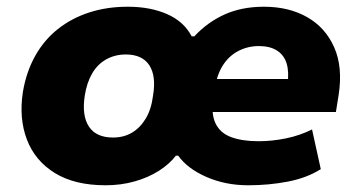

<svg xmlns="http://www.w3.org/2000/svg" viewBox="-20 -540 1071 571"><path d="M294 11Q202 11 143 -25.5Q84 -62 60 -125Q36 -188 48 -266Q58 -326 84.5 -373.5Q111 -421 152 -453.5Q193 -486 245.5 -503Q298 -520 360 -520Q427 -520 477 -498Q527 -476 550 -432H558Q597 -474 648 -497Q699 -520 765 -520Q839 -520 893.5 -489Q948 -458 974 -399Q1000 -340 987 -257L979 -207H583L598 -305H846L835 -290Q840 -326 832.5 -351Q825 -376 804 -389.5Q783 -403 750 -403Q717 -403 689 -388.5Q661 -374 643 -346Q625 -318 619 -276L615 -251Q607 -202 621 -173Q635 -144 668 -132Q701 -120 749 -120Q789 -120 830.5 -128.5Q872 -137 908 -155L934 -37Q893 -11 836.5 0Q780 11 718 11Q651 11 594.5 -13.5Q538 -38 510 -77H503Q484 -52 452.5 -32Q421 -12 380.5 -0.5Q340 11 294 11ZM316 -131Q348 -131 372.5 -145.5Q397 -160 413.5 -187.5Q430 -215 435 -255Q445 -314 424 -346Q403 -378 354 -378Q322 -378 296 -363.5Q270 -349 254 -321.5Q238 -294 232 -255Q223 -196 244.5 -163.5Q266 -131 316 -131Z"/></svg>

Font: Nunito Sans 6pt Black
Style: Italic
Weight: 900
Italic angle: -9°
Version: Version 3.101;gftools[0.9.27]